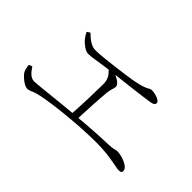

<svg xmlns="http://www.w3.org/2000/svg" viewBox="-63 -924 1125 1125"><g transform="rotate(45 500.0 -361.5)"><path d="M184 -106C206 -106 215 -118 248 -126C358 -154 630 -176 741 -169C827 -164 881 -147 901 -147C916 -147 924 -151 924 -164C924 -197 853 -221 817 -221C806 -221 794 -213 756 -212C532 -206 220 -165 184 -165C151 -165 131 -194 113 -220L92 -212C95 -188 98 -174 105 -162C116 -144 158 -106 184 -106ZM471 -173H517C519 -245 526 -373 531 -422C534 -451 544 -466 544 -482C544 -507 498 -528 459 -543L441 -526C471 -495 481 -477 481 -438C481 -394 477 -247 471 -173ZM295 -503C320 -503 391 -517 467 -526C535 -533 709 -554 750 -561C774 -565 781 -572 781 -584C781 -602 737 -617 708 -617C679 -617 701 -594 535 -572C425 -557 343 -548 309 -548C273 -548 244 -572 214 -601L195 -588C207 -561 227 -538 241 -528C259 -514 274 -503 295 -503Z"/></g></svg>

Font: Source Han Serif CN VF
Style: Regular
Weight: 250
Designer: Ryoko NISHIZUKA 西塚涼子 (kana & ideographs); Frank Grießhammer (Latin, Greek & Cyrillic); Wenlong ZHANG 张文龙 (bopomofo); San
Foundry: Adobe
Version: Version 2.002;hotconv 1.1.0;makeotfexe 2.6.0